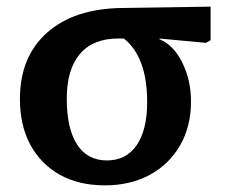

<svg xmlns="http://www.w3.org/2000/svg" viewBox="-20 -544 694 578"><path d="M296 14Q217 14 160 -18Q103 -50 71.5 -108Q40 -166 40 -246Q40 -373 121.5 -445.5Q203 -518 347 -520L614 -524V-423L600 -415L460 -428V-426Q502 -409 528.5 -356Q555 -303 555 -238Q555 -164 522.5 -107Q490 -50 431.5 -18Q373 14 296 14ZM302 -61Q360 -61 391.5 -107Q423 -153 423 -237Q423 -372 353 -428H335Q260 -428 220.5 -381.5Q181 -335 181 -247Q181 -157 212 -109Q243 -61 302 -61Z"/></svg>

Font: Literata 12pt SemiBold
Style: Regular
Weight: 600
Designer: Latin by Veronika Burian and Jose Scaglione. Greek by Irene Vlachou. Cyrillic by Vera Evstafieva.
Foundry: TypeTogether
Version: Version 3.002